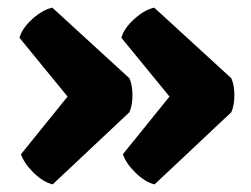

<svg xmlns="http://www.w3.org/2000/svg" viewBox="-20 -509 657 503"><path d="M35 -105 157 -256 31 -410Q38 -435 64.5 -459Q91 -483 117 -489L319 -304Q327 -286 327 -259.5Q327 -233 319 -215L118 -26Q93 -32 68 -56.5Q43 -81 35 -105ZM302 -105 424 -256 298 -410Q305 -435 331.5 -459Q358 -483 384 -489L586 -304Q594 -286 594 -259.5Q594 -233 586 -215L385 -26Q360 -32 335 -56.5Q310 -81 302 -105Z"/></svg>

Font: Signika
Style: Bold
Weight: 700
Designer: Anna Giedrys
Foundry: Anna Giedrys
Version: Version 1.001